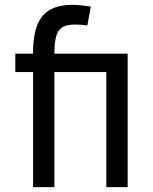

<svg xmlns="http://www.w3.org/2000/svg" viewBox="-20 -771 632 791"><path d="M505.9 -549.8V0H418V-474.1H204.1V0H116.2V-474.1H43V-549.8H116.2V-554.2Q116.2 -656.7 154.1 -703.9Q191.9 -751 277.8 -751Q305.2 -751 354 -744.1L339.8 -666Q313 -669.9 289.1 -669.9Q238.3 -669.9 221.2 -643.8Q204.1 -617.7 204.1 -549.8Z"/></svg>

Font: Stilu
Style: Regular
Weight: 400
Designer: Genilson Lima Santos
Foundry: Genilson Lima Santos
Version: Version 1.200;PS 001.200;hotconv 1.0.88;makeotf.lib2.5.64775